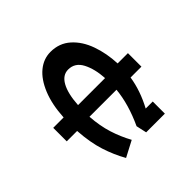

<svg xmlns="http://www.w3.org/2000/svg" viewBox="-120 -898 1176 1176"><g transform="rotate(45 468.0 -310.5)"><path d="M538 -77V13H421V-77Q314 -83 237 -114.5Q160 -146 120 -195Q80 -244 80 -304Q80 -380 127.5 -433Q175 -486 252.5 -513.5Q330 -541 421 -545V-634H538V-540Q637 -525 738 -471V-532H843V-370L775 -355Q646 -415 530 -426V-192Q615 -198 683 -219.5Q751 -241 813 -275L867 -172Q800 -134 722 -109Q644 -84 538 -77ZM430 -193V-427Q346 -422 289.5 -392.5Q233 -363 233 -304Q233 -256 284 -227.5Q335 -199 430 -193Z"/></g></svg>

Font: BioRhyme Expanded ExtraBold
Style: Regular
Weight: 800
Width: 7
Designer: Aoife Mooney
Foundry: Aoife Mooney Type
Version: Version 1.001